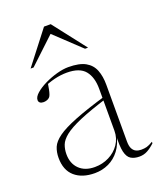

<svg xmlns="http://www.w3.org/2000/svg" viewBox="-136 -804 754 901"><g transform="rotate(-20 241.5 -354.0)"><path d="M353.5 -315.5V-302.5Q262 -274 208.2 -251Q154.5 -228 128.2 -207Q102 -186 94 -164.8Q86 -143.5 86 -119Q86 -72.5 114.2 -44.8Q142.5 -17 191.5 -17Q230 -17 262.8 -33.5Q295.5 -50 315.5 -79.2Q335.5 -108.5 335.5 -146V-355.5Q335.5 -413 308.8 -445.8Q282 -478.5 218 -478.5Q187.5 -478.5 156 -470.8Q124.5 -463 87 -446.5L118.5 -464Q116 -447 113.2 -433.2Q110.5 -419.5 107.2 -410.2Q104 -401 100 -397Q95 -391.5 86.5 -388.5Q78 -385.5 69.5 -385.5Q58 -385.5 51.8 -390.5Q45.5 -395.5 45.5 -404Q45.5 -420 65 -437Q84.5 -454 114.2 -468.5Q144 -483 176 -491.8Q208 -500.5 233.5 -500.5Q288.5 -500.5 318.8 -483.5Q349 -466.5 361.2 -435.2Q373.5 -404 373.5 -361.5V-79Q373.5 -55.5 380.2 -42.5Q387 -29.5 398.5 -24.2Q410 -19 423.5 -19Q439.5 -19 451.5 -22.2Q463.5 -25.5 483 -37V-29.5Q464.5 -12 446 -1.8Q427.5 8.5 405 8.5Q379.5 8.5 362.8 -1.8Q346 -12 339.2 -41Q332.5 -70 335.5 -125.5L339.5 -127.5Q329.5 -80.5 306.5 -50.2Q283.5 -20 251.2 -5Q219 10 182 10Q119 10 82.2 -22Q45.5 -54 45.5 -115.5Q45.5 -144.5 55.2 -168Q65 -191.5 95.8 -213.8Q126.5 -236 188.2 -260.5Q250 -285 353.5 -315.5ZM65.5 -554.5 192 -718H225.5L352.5 -554.5H337.5L197 -687H221.5L80.5 -554.5Z"/></g></svg>

Font: Newsreader 60pt ExtraLight
Style: Regular
Weight: 250
Designer: Hugues Gentile
Foundry: Production Type
Version: Version 1.003